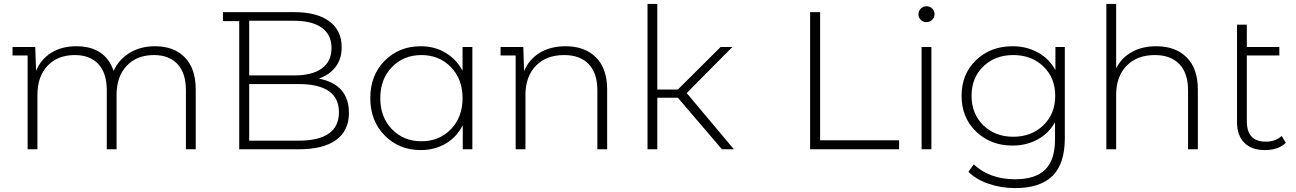

<svg xmlns="http://www.w3.org/2000/svg" viewBox="-20 -762 6616 980"><path d="M771 -526Q868 -526 923.5 -469Q979 -412 979 -305V0H929V-301Q929 -389 886 -435Q843 -481 766 -481Q678 -481 626.5 -426Q575 -371 575 -278V0H525V-301Q525 -389 482 -435Q439 -481 362 -481Q274 -481 222.5 -426Q171 -371 171 -278V0H121V-479H44V-522H160L164 -400Q188 -459 241.5 -492.5Q295 -526 369 -526Q517 -526 560 -400Q586 -458 641.5 -492Q697 -526 771 -526Z M1607 -361Q1761 -331 1761 -185Q1761 -96 1696 -48Q1631 0 1503 0H1201V-654H1118V-700H1483Q1597 -700 1660.5 -653.5Q1724 -607 1724 -521Q1724 -461 1692.5 -420Q1661 -379 1607 -361ZM1481 -656H1252V-377H1481Q1573 -377 1622.5 -412.5Q1672 -448 1672 -517Q1672 -585 1622.5 -620.5Q1573 -656 1481 -656ZM1503 -44Q1710 -44 1710 -189Q1710 -333 1503 -333H1252V-44Z M2341 -522H2391V0H2342V-123Q2311 -62 2255 -29Q2199 4 2128 4Q2017 4 1943.5 -70.5Q1870 -145 1870 -261Q1870 -378 1943.5 -452Q2017 -526 2128 -526Q2198 -526 2253.5 -493Q2309 -460 2341 -401ZM1980.5 -102.5Q2040 -41 2131 -41Q2222 -41 2281.5 -102.5Q2341 -164 2341 -261Q2341 -358 2281.5 -419.5Q2222 -481 2131 -481Q2040 -481 1980.5 -419.5Q1921 -358 1921 -261Q1921 -164 1980.5 -102.5Z M2867 -526Q2965 -526 3022 -469Q3079 -412 3079 -305V0H3029V-301Q3029 -389 2984.5 -435Q2940 -481 2860 -481Q2768 -481 2715 -426Q2662 -371 2662 -278V0H2612V-479H2535V-522H2651L2655 -399Q2680 -459 2735 -492.5Q2790 -526 2867 -526Z M3665 0 3440 -263H3335V0H3285V-742H3335V-305H3440L3658 -522H3718L3485 -287L3726 0Z M4115 0V-700H4166V-46H4569V0Z M4738 -661Q4726 -649 4709 -649Q4692 -649 4680 -660.5Q4668 -672 4668 -689Q4668 -706 4680 -718Q4692 -730 4709 -730Q4726 -730 4738 -718.5Q4750 -707 4750 -690Q4750 -673 4738 -661ZM4684 0V-522H4734V0Z M5367 -522H5415V-56Q5415 74 5352 136Q5289 198 5162 198Q5090 198 5026 176Q4962 154 4923 115L4950 77Q5032 153 5161 153Q5265 153 5315 103.5Q5365 54 5365 -50V-138Q5333 -81 5276 -50Q5219 -19 5148 -19Q5036 -19 4962 -90.5Q4888 -162 4888 -273Q4888 -384 4962 -455Q5036 -526 5148 -526Q5220 -526 5278 -494Q5336 -462 5367 -404ZM4999 -122.5Q5059 -64 5152 -64Q5245 -64 5305.5 -122.5Q5366 -181 5366 -273Q5366 -365 5305.5 -423Q5245 -481 5152 -481Q5059 -481 4999 -423Q4939 -365 4939 -273Q4939 -181 4999 -122.5Z M5882 -526Q5980 -526 6037 -469Q6094 -412 6094 -305V0H6044V-301Q6044 -389 5999.5 -435Q5955 -481 5875 -481Q5783 -481 5730 -426Q5677 -371 5677 -278V0H5627V-742H5677V-413Q5704 -467 5757 -496.5Q5810 -526 5882 -526Z M6522 -68 6543 -33Q6505 4 6436 4Q6368 4 6331 -33.5Q6294 -71 6294 -138V-636H6344V-522H6510V-479H6344V-143Q6344 -39 6441 -39Q6490 -39 6522 -68Z"/></svg>

Font: mBank Light
Style: Regular
Weight: 300
Designer: Julieta Ulanovsky
Foundry: Julieta Ulanovsky
Version: Version 7.200;PS 007.200;hotconv 1.0.88;makeotf.lib2.5.64775